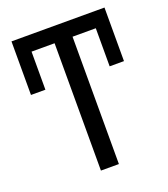

<svg xmlns="http://www.w3.org/2000/svg" viewBox="-132 -804 784 898"><g transform="rotate(-20 260.5 -355.5)"><path d="M492.2 -444.3H420.9V-633.8H305.2V0H215.8V-633.8H101.1V-444.3H29.3V-710.9H492.2Z"/></g></svg>

Font: Roboto Condensed
Style: Regular
Weight: 400
Designer: Google
Version: Version 2.001047; 2015